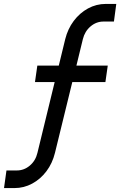

<svg xmlns="http://www.w3.org/2000/svg" viewBox="-46 -780 613 980"><path d="M-25.5 180H27.5Q76 180 118.2 157.2Q160.5 134.5 191 94Q221.5 53.5 234.5 0.5L323 -361H492L504 -445H344L377 -580.5Q387 -620.5 416.2 -645.2Q445.5 -670 482 -670H535.5L547.5 -760H494Q445.5 -760 403 -736.8Q360.5 -713.5 330.2 -673Q300 -632.5 287 -580.5L254 -445H144.5L132.5 -361H233L145 0.5Q135.5 40.5 106.2 65.2Q77 90 40 90H-13Z"/></svg>

Font: Mohave Medium
Style: Italic
Weight: 500
Italic angle: -8°
Designer: Gumpita Rahayu
Foundry: Tokotype
Version: Version 2.002; ttfautohint (v1.8.3)